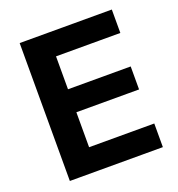

<svg xmlns="http://www.w3.org/2000/svg" viewBox="-119 -737 775 836"><g transform="rotate(-20 269.0 -319.5)"><path d="M63.5 0V-639H192.5V0ZM102 0V-109.5H494.5V0ZM138.5 -271.5V-378H483V-271.5ZM101.5 -530.5V-639H490.5V-530.5Z"/></g></svg>

Font: Anek Odia SemiBold
Style: Regular
Weight: 600
Version: Version 1.003